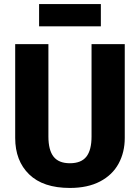

<svg xmlns="http://www.w3.org/2000/svg" viewBox="-20 -911 691 948"><path d="M596 -230Q596 -159 565.5 -103Q535 -47 474 -15Q413 17 325 17Q193 17 124 -50Q55 -117 55 -230V-693H219V-237Q219 -170 244.5 -137.5Q270 -105 325 -105Q381 -105 406.5 -137.5Q432 -170 432 -237V-693H596ZM173 -781V-891H478V-781Z"/></svg>

Font: Statis Sans
Style: Bold
Weight: 700
Designer: bBox Type GmbH
Foundry: bBox Type GmbH
Version: Version 1.000